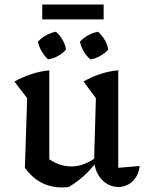

<svg xmlns="http://www.w3.org/2000/svg" viewBox="-20 -812 635 841"><path d="M498 -77 592 -85Q588 -54 574 -33.5Q560 -13 540 -3Q520 7 499 7Q474 7 451 -5.5Q428 -18 412 -43.5Q396 -69 392 -105L400 -382L346 -455Q419 -497 498 -504ZM281 7Q273 8 266 8.5Q259 9 252 9Q202 9 161.5 -12Q121 -33 89 -77L177 -129Q231 -83 293 -83Q346 -83 400 -122L402 -102Q376 -67 345.5 -40Q315 -13 281 7ZM89 -77 99 -382 43 -455Q121 -497 196 -504V-91ZM225 -673Q242 -658 254 -637.5Q266 -617 269 -595Q256 -579 234.5 -567Q213 -555 191 -552Q175 -566 163 -586.5Q151 -607 146 -629Q161 -646 182 -657.5Q203 -669 225 -673ZM410 -673Q426 -658 438.5 -637.5Q451 -617 454 -595Q440 -579 419 -567Q398 -555 376 -552Q359 -566 347 -586.5Q335 -607 330 -629Q345 -646 366 -657.5Q387 -669 410 -673ZM165 -727V-792H434V-727Z"/></svg>

Font: Piazzolla Thin SemiBold
Style: Regular
Weight: 600
Version: Version 2.005